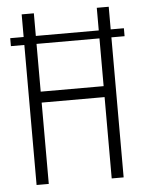

<svg xmlns="http://www.w3.org/2000/svg" viewBox="-51 -727 581 769"><g transform="rotate(-5 240.0 -343.0)"><path d="M65 0V-686H114V-371H367V-686H415V0H367V-327H114V0ZM11 -563V-595H468V-563Z"/></g></svg>

Font: Archivo ExtraCondensed Thin
Style: Regular
Weight: 250
Width: 2
Designer: Hector Gatti
Foundry: Omnibus-Type
Version: Version 2.001